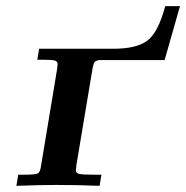

<svg xmlns="http://www.w3.org/2000/svg" viewBox="-20 -603 604 623"><path d="M33.2 0 39.1 -36.1H55.2Q94.2 -36.1 102.1 -40Q109.9 -43.9 112.8 -62Q112.8 -65.9 113.8 -68.8L165 -377Q167 -391.1 167 -394Q167 -403.8 158 -406.5Q148.9 -409.2 118.2 -409.2H101.1L106.9 -444.8H348.1Q422.4 -444.8 457.8 -470.9Q493.2 -497.1 516.1 -583H564L514.2 -408.2H306.2Q302.2 -408.2 299.1 -407.7Q295.9 -407.2 293.9 -406Q292 -404.8 290 -404.3Q288.1 -403.8 287.1 -401.9Q286.1 -399.9 285.2 -398.9Q284.2 -397.9 283.7 -395Q283.2 -392.1 282.7 -390.6Q282.2 -389.2 281 -384.5Q279.8 -379.9 279.8 -377.9L228 -67.9Q226.1 -53.7 226.1 -50.8Q226.1 -41 237.5 -38.6Q249 -36.1 290 -36.1H309.1L303.2 0Q231.4 -2.9 161.1 -2.9Q110.4 -2.9 33.2 0Z"/></svg>

Font: CMU Serif Extra
Style: BoldSlanted
Weight: 700
Italic angle: -9.46001°
Version: Version 0.7.0